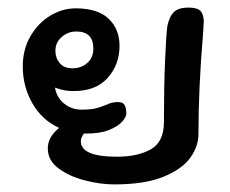

<svg xmlns="http://www.w3.org/2000/svg" viewBox="-20 -476 607 506"><path d="M193 -104Q193 -63 288 -63Q343 -63 377.5 -82.5Q412 -102 412 -154Q412 -245 415 -315.5Q418 -386 421 -407Q426 -432 438 -444Q450 -456 477 -456Q500 -456 508.5 -447Q517 -438 517 -418L515 -385Q503 -244 503 -122Q503 -91 482 -61Q461 -31 411.5 -10.5Q362 10 281 10Q245 10 204 -0.5Q163 -11 134.5 -32Q106 -53 106 -85Q106 -115 136 -139Q91 -159 65.5 -203.5Q40 -248 40 -301Q40 -346 60.5 -381Q81 -416 113 -435Q145 -454 179 -454Q238 -454 266.5 -426.5Q295 -399 295 -355Q295 -306 264 -271Q233 -236 174 -236Q161 -236 150 -238Q139 -240 125 -245Q129 -219 149 -203Q169 -187 194 -187Q217 -187 230.5 -190Q244 -193 258 -199Q260 -200 269 -203.5Q278 -207 292 -207Q304 -207 308.5 -199Q313 -191 313 -177Q313 -168 302 -155.5Q291 -143 267.5 -133.5Q244 -124 207 -124H201Q193 -113 193 -104ZM171 -296Q194 -296 210 -310Q226 -324 226 -348Q226 -393 181 -393Q159 -393 142.5 -378.5Q126 -364 126 -342Q126 -323 137.5 -309.5Q149 -296 171 -296Z"/></svg>

Font: Itim
Style: Regular
Weight: 400
Designer: Suppakit Chalermlarp
Version: Version 1.002g